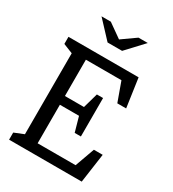

<svg xmlns="http://www.w3.org/2000/svg" viewBox="-221 -1060 1062 1180"><g transform="rotate(30 310.0 -470.5)"><path d="M33 -50.5 120.7 -85.8 100.7 -47.2V-675.3L116 -646.2L33 -679.5V-730H530.7L560 -526H497.3L440.5 -683.5L474.3 -661.7H180.3L196 -680.2V-390.5L167.7 -404H355.2L326.8 -388.3L361.3 -510.5H405.3V-237.7H361.3L326.8 -359.8L358 -342H167.7L196 -359.5V-48.3L167.7 -68.5H492.2L458.5 -49.5L515.2 -207H577.8L548.5 0H33ZM258.5 -820H361.5L474.2 -940.7H408.2L310 -871.3L211.8 -940.7H145.8Z"/></g></svg>

Font: Monaspace Xenon Var ExtraLight
Style: Regular
Weight: 200
Designer: Riley Cran and the Lettermatic Team
Version: Version 1.200 (Monaspace Xenon Var)